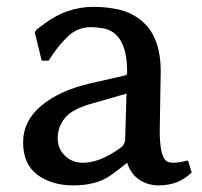

<svg xmlns="http://www.w3.org/2000/svg" viewBox="-20 -526 593 564"><path d="M242.2 -280.3 348.6 -304.7Q353.5 -304.7 353.5 -314.5Q353.5 -431.6 280.3 -443.4Q261.7 -446.3 247.1 -446.3Q207 -446.3 177.7 -417.5Q148.4 -388.7 124 -349.6L123 -347.7H102.5L82 -431.6L86.9 -438.5Q136.7 -478.5 175.8 -492.2Q214.8 -505.9 253.4 -505.9Q292 -505.9 326.2 -498.5Q360.4 -491.2 388.7 -470.7Q452.1 -424.8 452.1 -316.4L449.2 -141.6Q449.2 -72.3 466.8 -54.7Q473.6 -47.9 489.3 -47.9Q504.9 -47.9 532.2 -54.7L543 -19.5Q504.9 18.6 446.3 18.6Q414.1 18.6 389.2 2Q364.3 -14.6 353.5 -47.9Q321.3 -21.5 298.8 -6.8Q258.8 18.6 195.3 18.6Q131.8 18.6 89.8 -12.7Q47.9 -43.9 47.9 -107.4Q47.9 -170.9 101.1 -215.3Q154.3 -259.8 242.2 -280.3ZM223.6 -47.9Q273.4 -47.9 334 -91.8Q347.7 -101.6 347.7 -119.1L351.6 -251L259.8 -224.6Q192.4 -207 170.9 -179.7Q149.4 -152.3 149.4 -120.6Q149.4 -88.9 170.9 -68.4Q192.4 -47.9 223.6 -47.9Z"/></svg>

Font: GenEi LateGo v2
Style: Medium
Weight: 500
Designer: o_tamon (Modified)
Foundry: o_tamon / Adobe Systems Incorporated / FONT 910 / Philipp H. Poll
Version: Version 2.1;Original Version 1.004